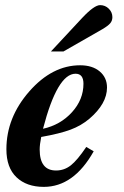

<svg xmlns="http://www.w3.org/2000/svg" viewBox="-20 -717 484 750"><path d="M317 -143 346 -126Q268 13 151 13Q84 13 44.5 -24.5Q5 -62 5 -134Q5 -258 94.5 -360Q184 -462 293 -462Q341 -462 369.5 -438Q398 -414 398 -375Q398 -312 329 -253Q297 -226 255.5 -210.5Q214 -195 141 -182Q135 -152 135 -133Q135 -51 199 -51Q231 -51 256.5 -71Q282 -91 317 -143ZM306 -390Q306 -429 275 -429Q204 -429 148 -214Q216 -229 261 -278.5Q306 -328 306 -390ZM179 -516 301 -647Q348 -697 371 -697Q391 -697 405 -683Q419 -669 419 -650Q419 -636 410.5 -626Q402 -616 380 -603L228 -516Z"/></svg>

Font: STIX
Style: Bold Italic
Weight: 700
Italic angle: -16.33°
Designer: MicroPress Inc., with final additions and corrections provided by Coen Hoffman, Elsevier (retired)
Version: Version 1.1.1